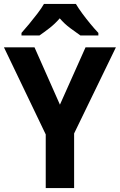

<svg xmlns="http://www.w3.org/2000/svg" viewBox="-20 -954 608 974"><path d="M284 -423 414 -714H568L356 -277V0H212V-272L0 -714H155ZM365 -934Q378 -912 397.5 -885.5Q417 -859 438.5 -833Q460 -807 479 -787V-774H388Q365 -790 336 -811.5Q307 -833 283 -861Q259 -833 230.5 -811Q202 -789 180 -774H89V-787Q106 -806 128 -832.5Q150 -859 170.5 -886Q191 -913 203 -934Z"/></svg>

Font: Noto Sans Gujarati SemiCondensed
Style: Bold
Weight: 700
Width: 4
Designer: Jelle Bosma - Monotype Design Team, Universal Thirst
Foundry: Monotype Imaging Inc.
Version: Version 2.106; ttfautohint (v1.8.4.7-5d5b)